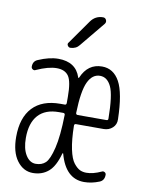

<svg xmlns="http://www.w3.org/2000/svg" viewBox="-86 -816 672 887"><g transform="rotate(10 250.0 -372.5)"><path d="M267.6 -724.6Q289.1 -754.9 325.2 -754.9Q335.9 -754.9 340.3 -745.1Q344.7 -735.4 337.9 -726.6L242.2 -610.4Q227.5 -590.8 200.2 -589.8Q192.4 -589.8 187.5 -597.7Q182.6 -605.5 188.5 -612.3ZM200.2 -288.1Q136.7 -288.1 103.5 -251.5Q70.3 -214.8 70.3 -144.5Q70.3 -93.8 88.9 -64Q107.4 -34.2 135.7 -34.2Q164.1 -34.2 181.6 -50.8Q199.2 -67.4 212.9 -123.5Q226.6 -179.7 228.5 -280.3Q228.5 -288.1 219.7 -288.1ZM358.4 -486.3Q322.3 -486.3 302.2 -443.8Q282.2 -401.4 279.3 -298.8Q279.3 -290 288.1 -290H422.9Q430.7 -290 430.7 -297.9Q429.7 -408.2 411.1 -447.3Q392.6 -486.3 358.4 -486.3ZM129.9 9.8Q85 9.8 55.2 -30.3Q25.4 -70.3 25.4 -141.6Q25.4 -231.4 70.3 -279.3Q115.2 -327.1 200.2 -327.1H220.7Q228.5 -327.1 228.5 -335.9V-364.3Q228.5 -436.5 211.4 -461.4Q194.3 -486.3 155.3 -486.3Q116.2 -486.3 60.5 -460.9Q53.7 -457 46.9 -461.4Q40 -465.8 40 -473.6Q40 -499 61.5 -507.8Q113.3 -530.3 155.3 -530.3Q237.3 -530.3 259.8 -461.9Q261.7 -456.1 264.6 -461.9Q293.9 -530.3 360.4 -530.3Q414.1 -530.3 442.9 -478Q471.7 -425.8 474.6 -302.7Q475.6 -278.3 458.5 -262.7Q441.4 -247.1 417 -247.1H287.1Q279.3 -247.1 279.3 -238.3Q280.3 -171.9 289.6 -128.4Q298.8 -85 314 -65.9Q329.1 -46.9 342.8 -40.5Q356.4 -34.2 373 -34.2Q404.3 -34.2 442.4 -51.8Q449.2 -55.7 456.1 -51.8Q462.9 -47.9 462.9 -40Q462.9 -13.7 441.4 -4.9Q405.3 9.8 370.1 9.8Q283.2 9.8 252.9 -102.5Q251 -106.4 249 -102.5Q232.4 -41 202.6 -15.6Q172.9 9.8 129.9 9.8Z"/></g></svg>

Font: Rounded-X Mgen+ 2m light
Style: Regular
Weight: 200
Designer: [Source Han Sans]
Ryoko NISHIZUKA  (kana & ideographs); Paul D. Hunt (Latin, Greek & Cyrillic); Wenlong ZHANG  (bopomofo
Version: Version 1.059.20150602